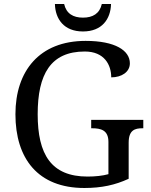

<svg xmlns="http://www.w3.org/2000/svg" viewBox="-20 -928 754 958"><path d="M394 -771C489 -771 532 -833 534 -908H488C477 -860 443 -840 394 -840C345 -840 311 -860 300 -908H254C256 -833 299 -771 394 -771ZM401 10C487 10 555 -5 622 -36V-216C622 -279 653 -288 691 -288H695V-330H435V-288H439C483 -288 521 -279 521 -220V-59C493 -51 455 -47 417 -47C235 -47 168 -158 168 -358C168 -558 233 -671 403 -671C501 -671 535 -604 535 -542C587 -542 628 -569 628 -612C628 -676 555 -724 407 -724C177 -724 57 -574 57 -358C57 -137 169 10 401 10Z"/></svg>

Font: Noto Fangsong KSS Vertical
Style: Regular
Weight: 400
Designer: LIU Zhao, ZHANG Congyu, Kushim JIANG
Foundry: Guyu Beijing Co. Ltd.
Version: Version 1.000;November 16, 2022;FontCreator 11.5.0.2427 64-b